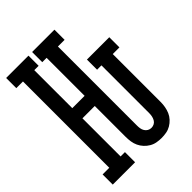

<svg xmlns="http://www.w3.org/2000/svg" viewBox="-218 -831 936 936"><g transform="rotate(-45 250.0 -363.5)"><path d="M331 8Q315 8 298.5 5Q282 2 267.5 -6.5Q253 -15 241.5 -27.5Q230 -40 223 -55Q216 -70 213.5 -86.5Q211 -103 211 -120V-333H126V-70H156V0H2V-70H48V-665H2V-735H156V-665H126V-403H211V-665H181V-735H335V-665H289V-120Q289 -110 290.5 -100Q292 -90 297.5 -81Q303 -72 312 -67Q321 -62 331 -62Q342 -62 351 -67Q360 -72 365 -81Q370 -90 372 -100Q374 -110 374 -120V-450H344V-520H498V-450H452V-120Q452 -103 449 -86.5Q446 -70 439.5 -55Q433 -40 421.5 -27.5Q410 -15 395.5 -6.5Q381 2 364.5 5Q348 8 331 8Z"/></g></svg>

Font: Iosevka Slab
Style: Regular
Weight: 400
Monospace: yes
Designer: Belleve Invis
Foundry: Belleve Invis
Version: Version 11.2.4; ttfautohint (v1.8.3)